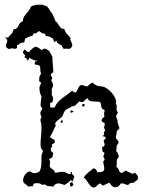

<svg xmlns="http://www.w3.org/2000/svg" viewBox="-87 -822 644 847"><path d="M69 -616Q77 -615 84 -610.5Q91 -606 96 -601L109 -608Q127 -602 131.5 -594.5Q136 -587 144 -572Q144 -555 146 -537.5Q148 -520 148 -503Q144 -501 140.5 -498Q137 -495 137 -490L144 -479L139 -467Q142 -462 144.5 -457Q147 -452 147 -446Q147 -441 145 -437Q143 -433 141 -429L142 -412L141 -404Q147 -395 147 -385Q147 -377 145 -374Q143 -371 140.5 -370Q138 -369 136 -368Q134 -367 134 -364L135 -349L142 -347L155 -349Q159 -361 167.5 -370.5Q176 -380 187 -388.5Q198 -397 209 -404.5Q220 -412 229 -421Q234 -421 237 -417.5Q240 -414 245 -414L248 -415Q251 -418 253.5 -423.5Q256 -429 258.5 -434Q261 -439 264.5 -443Q268 -447 273 -447Q279 -447 284.5 -444Q290 -441 296 -441L301 -442Q305 -448 310 -451.5Q315 -455 321 -458Q337 -441 359 -441Q369 -441 381.5 -433.5Q394 -426 404.5 -414.5Q415 -403 421 -390Q427 -377 424 -367L428 -355L427 -338L433 -326L425 -310Q426 -302 429.5 -296.5Q433 -291 431 -283Q434 -277 435.5 -270Q437 -263 440 -257Q438 -252 434.5 -249.5Q431 -247 428 -243Q428 -229 424 -218Q424 -210 430 -205Q436 -200 436 -192L428 -179Q427 -173 427 -167Q427 -161 425 -156Q437 -144 437 -129Q431 -123 429.5 -118.5Q428 -114 428 -109.5Q428 -105 428 -99.5Q428 -94 426 -88L438 -73V-68L447 -59Q454 -59 458.5 -63.5Q463 -68 470 -69Q476 -64 483.5 -61.5Q491 -59 498 -55L508 -60Q513 -56 517.5 -50Q522 -44 522 -37Q522 -29 515 -25.5Q508 -22 504 -16Q497 -16 490 -14.5Q483 -13 479 -6Q471 -6 465 -9.5Q459 -13 452 -13L445 -12Q443 -7 439 -3.5Q435 0 430 3L421 4Q415 4 410.5 1Q406 -2 403 -6Q400 -10 398 -13Q396 -16 394 -16L367 -3L355 -13Q348 -11 341 -3Q334 5 327 5Q319 5 313 -1.5Q307 -8 301.5 -16Q296 -24 291.5 -30.5Q287 -37 282 -37Q288 -49 301.5 -60.5Q315 -72 326 -80L337 -75L342 -62Q350 -62 361.5 -64Q373 -66 373 -77Q373 -85 371 -93Q369 -101 368 -109L375 -118L368 -133Q371 -136 372 -140Q373 -144 374 -148L365 -154Q364 -159 364 -163.5Q364 -168 364 -173L372 -177L375 -185L370 -201L380 -213Q378 -218 373.5 -219.5Q369 -221 364 -221L372 -227V-238L377 -249L371 -259Q375 -264 375 -274V-278L363 -286L361 -292L364 -299L374 -307Q370 -320 375 -336L363 -343Q359 -353 358.5 -359Q358 -365 356.5 -368.5Q355 -372 350 -373Q345 -374 330 -374Q320 -374 311.5 -376.5Q303 -379 298 -390Q290 -382 283 -375Q276 -368 263 -375Q257 -369 251.5 -363Q246 -357 238 -353L232 -354Q221 -346 214.5 -343.5Q208 -341 204 -338Q200 -335 196.5 -328.5Q193 -322 187 -307Q179 -300 170.5 -293.5Q162 -287 156 -278L159 -268Q153 -258 146.5 -242Q140 -226 133 -219Q139 -211 152 -206Q153 -204 154 -201.5Q155 -199 155 -197Q155 -191 149 -189Q143 -187 141 -182L144 -173L138 -171L137 -161L139 -155L148 -146L144 -128L130 -120Q135 -109 134 -105Q133 -101 132 -89Q135 -82 138.5 -79.5Q142 -77 145 -75Q148 -73 151 -70Q154 -67 155 -60Q163 -60 171.5 -62Q180 -64 188 -64Q195 -64 201.5 -61.5Q208 -59 213 -55L226 -54L225 -64L231 -62L230 -55Q237 -50 241 -43Q238 -38 237 -32.5Q236 -27 235 -22L225 -27Q219 -21 212 -15.5Q205 -10 197 -6Q190 -8 183.5 -10.5Q177 -13 170 -13Q163 -13 156.5 -8.5Q150 -4 148 2Q138 -1 128.5 -1Q119 -1 111 -9L101 -6Q90 -14 77 -14Q69 -14 64 -12.5Q59 -11 59 -1L37 1Q32 -6 23.5 -11Q15 -16 15 -26Q15 -39 22.5 -50Q30 -61 42 -66Q48 -65 53.5 -61.5Q59 -58 65 -58Q77 -58 87 -66Q95 -78 95.5 -100.5Q96 -123 96 -137Q98 -142 100 -147.5Q102 -153 102 -158Q96 -163 94 -169.5Q92 -176 92 -183Q92 -202 94 -220.5Q96 -239 96 -258Q96 -275 91 -293L96 -306Q94 -311 92.5 -315.5Q91 -320 91 -325Q91 -327 94.5 -333.5Q98 -340 100 -343L92 -355Q92 -366 93.5 -376Q95 -386 96 -397Q91 -405 89 -415Q87 -425 87 -435Q87 -441 90.5 -446.5Q94 -452 94 -458L86 -463V-476Q86 -482 88.5 -487Q91 -492 94 -497Q92 -502 91.5 -506Q91 -510 91 -514Q91 -518 90.5 -522.5Q90 -527 86 -534L66 -538L67 -550L80 -554Q72 -554 67.5 -555Q63 -556 59.5 -558Q56 -560 52 -562Q48 -564 42 -567L38 -557L33 -555Q33 -567 20 -569L25 -576Q22 -580 18 -584Q14 -588 14 -593L22 -604L33 -594L41 -592Q52 -608 69 -616ZM221 -13 231 -20 237 -6 229 1H224ZM277 -364 286 -363V-353H275ZM225 -324 224 -334 229 -335 238 -330Q236 -328 232 -326.5Q228 -325 225 -324ZM189 -281H181L180 -285Q182 -287 183.5 -289.5Q185 -292 187 -294L190 -285ZM64 -798Q69 -801 74 -801Q79 -801 84 -801Q90 -801 96 -801.5Q102 -802 107 -798Q119 -798 127.5 -785Q136 -772 141 -764L142 -766L158 -728Q164 -725 167.5 -719Q171 -713 174.5 -707.5Q178 -702 183 -698Q188 -694 197 -694Q200 -682 208.5 -672Q217 -662 226 -653L222 -650Q225 -642 228.5 -634.5Q232 -627 232 -619Q227 -611 223.5 -608.5Q220 -606 216 -606.5Q212 -607 206.5 -607.5Q201 -608 194 -606Q191 -610 188.5 -614Q186 -618 184 -623Q179 -624 174.5 -627Q170 -630 166 -633L161 -643L152 -635L147 -652Q139 -657 132 -660Q125 -663 116 -663L109 -675L107 -674Q100 -674 95.5 -678Q91 -682 86 -685Q80 -682 75 -677.5Q70 -673 62 -675L55 -663Q47 -663 39.5 -659.5Q32 -656 24 -652L20 -635L6 -633Q2 -630 -2.5 -627Q-7 -624 -12 -623V-610L-22 -606Q-24 -607 -27.5 -608Q-31 -609 -33 -609Q-37 -609 -40.5 -607.5Q-44 -606 -49 -606Q-53 -608 -57 -611Q-61 -614 -61 -619Q-61 -625 -58 -631Q-55 -637 -55 -643Q-55 -648 -59 -651.5Q-63 -655 -67 -657L-59 -656L-51 -657Q-47 -662 -42.5 -667Q-38 -672 -33 -676L-26 -694L-20 -693Q-9 -699 -4 -711.5Q1 -724 14 -728Q14 -745 25.5 -757.5Q37 -770 46 -784Q47 -791 52.5 -794.5Q58 -798 64 -798Z"/></svg>

Font: ErikasBuero
Style: Regular
Weight: 400
Designer: Peter Wiegel
Foundry: Peter Wiegel
Version: Version 1.006